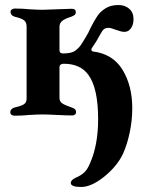

<svg xmlns="http://www.w3.org/2000/svg" viewBox="-20 -458 572 765"><path d="M262 271Q262 259 282 250Q301 242 314.5 230Q328 218 338 194Q371 121 371 17Q371 -107 332 -160Q300 -204 234 -204Q226 -204 221.5 -200.5Q217 -197 217 -192V-68Q217 -54 227.5 -46.5Q238 -39 265 -30Q274 -27 278.5 -23Q283 -19 283 -11Q283 -5 278.5 -1.5Q274 2 268 2Q247 2 207 0Q167 -2 150 -2Q133 -2 97 0Q69 3 38 3Q31 3 26 -0.5Q21 -4 21 -10Q21 -25 39 -30Q66 -36 76 -43Q86 -50 86 -66V-352Q86 -369 76 -377Q66 -385 40 -391Q22 -396 22 -411Q22 -417 27.5 -420.5Q33 -424 39 -424Q70 -424 98 -421Q132 -419 150 -419Q165 -419 205 -421Q249 -423 266 -423Q282 -423 282 -410Q282 -402 277.5 -398.5Q273 -395 263 -391Q237 -383 227 -374Q217 -365 217 -351V-258Q217 -245 231 -245Q265 -245 280.5 -256.5Q296 -268 306 -284.5Q316 -301 320 -307Q333 -328 341 -347Q356 -377 368.5 -395Q381 -413 401.5 -425.5Q422 -438 452 -438Q478 -438 495 -423Q512 -408 512 -382Q512 -359 501.5 -345Q491 -331 476 -331Q464 -331 442 -339Q422 -347 413 -347Q401 -347 394.5 -342Q388 -337 380 -322Q363 -290 347 -268Q344 -264 344 -260Q344 -255 350 -253Q430 -243 468.5 -179.5Q507 -116 507 -27Q507 21 497 69Q487 117 470 155Q446 205 395 246Q344 287 303 287Q262 287 262 271Z"/></svg>

Font: EB Garamond
Style: Bold
Weight: 700
Designer: Georg Duffner and Octavio Pardo
Foundry: Georg Duffner
Version: Version 1.000; ttfautohint (v1.6)